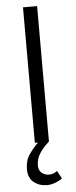

<svg xmlns="http://www.w3.org/2000/svg" viewBox="-59 -688 366 928"><g transform="rotate(-5 124.0 -224.0)"><path d="M131.3 209Q93.8 209 67.1 187.7Q40.5 166.5 40.5 124Q40.5 82 60.8 52.7Q81.1 23.4 105 0H89.8V-657.2H158.2V0Q128.9 25.9 111.8 52.5Q94.7 79.1 94.7 110.8Q94.7 135.3 110.1 147.2Q125.5 159.2 143.6 159.2Q156.2 159.2 165.8 155.8Q175.3 152.3 184.6 145L205.1 183.1Q191.9 193.4 170.9 201.2Q149.9 209 131.3 209Z"/></g></svg>

Font: Varta Light Light
Style: Regular
Weight: 300
Version: Version 1.004